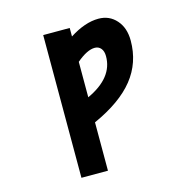

<svg xmlns="http://www.w3.org/2000/svg" viewBox="-132 -880 1264 1236"><g transform="rotate(-15 500.0 -261.5)"><path d="M436.5 -270.5Q616.2 -353.5 615.2 -497.1Q615.2 -530.3 599.6 -548.8Q584 -567.4 558.6 -567.4Q507.8 -567.4 436.5 -506.8ZM436.5 218.8H259.8V-732.4H436.5V-675.8Q540 -742.2 629.9 -742.2Q702.1 -742.2 748.5 -689.9Q794.9 -637.7 794.9 -552.7Q794.9 -405.3 707 -295.4Q619.1 -185.5 436.5 -103.5Z"/></g></svg>

Font: Gen Shin Gothic Monospace Heavy
Style: Bold
Weight: 800
Designer: [Source Han Sans]
Ryoko NISHIZUKA  (kana & ideographs); Paul D. Hunt (Latin, Greek & Cyrillic); Wenlong ZHANG  (bopomofo
Version: Version 1.002.20150607